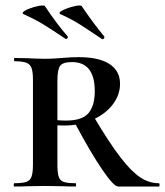

<svg xmlns="http://www.w3.org/2000/svg" viewBox="-20 -679 601 699"><path d="M255 0Q226 0 209 -1L143 -2L81 -1Q63 0 32 0Q30 0 30 -6Q30 -12 32 -12Q62 -12 76 -17Q90 -22 95 -36.5Q100 -51 100 -81V-387Q100 -417 95 -431Q90 -445 76 -450.5Q62 -456 33 -456Q31 -456 31 -462Q31 -468 33 -468L82 -467Q120 -465 143 -465Q162 -465 178 -466Q194 -467 206 -468Q239 -471 266 -471Q340 -471 378.5 -446Q417 -421 417 -374Q417 -333 390 -298Q363 -263 316 -242.5Q269 -222 213 -222Q181 -222 158 -226L157 -247Q182 -240 220 -240Q279 -240 302 -267Q325 -294 325 -347Q325 -453 242 -453Q209 -453 199 -439.5Q189 -426 189 -385V-81Q189 -50 193.5 -36Q198 -22 211.5 -17Q225 -12 255 -12Q257 -12 257 -6Q257 0 255 0ZM558 0H410Q394 0 351.5 -62.5Q309 -125 252 -232L322 -253Q378 -159 417.5 -107.5Q457 -56 489.5 -34Q522 -12 558 -12Q561 -12 561 -6Q561 0 558 0ZM199 -628Q192 -632 204.5 -639.5Q217 -647 237.5 -653Q258 -659 269 -659Q277 -659 278 -656Q322 -591 359 -547Q360 -546 360 -543Q360 -540 357 -537.5Q354 -535 351 -537Q301 -571 270 -590.5Q239 -610 199 -628ZM65 -628Q58 -632 70 -639.5Q82 -647 102.5 -653Q123 -659 135 -659Q143 -659 144 -656Q188 -590 226 -547Q227 -546 227 -544Q227 -541 224 -538.5Q221 -536 218 -538Q163 -575 134 -592.5Q105 -610 65 -628Z"/></svg>

Font: Cormorant Unicase SemiBold
Style: Regular
Weight: 600
Designer: Christian Thalmann (Catharsis Fonts)
Foundry: Catharsis Fonts
Version: Version 4.000